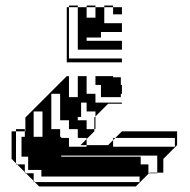

<svg xmlns="http://www.w3.org/2000/svg" viewBox="-20 -526 689 696"><path d="M390 -506V-500H422V-474H390V-500H358V-506ZM346 -390H294V-378H422V-346H262V-500H230V-506H262V-500H294V-462H326V-500H294V-506H326V-500H358V-442H422V-410H346ZM418 -174H346V-218H326V-250H390V-246H418V-218H422V-186H418ZM102 -122V-30H134V-122ZM294 6V0H272L294 -22V-26H262V-58H230V-90H198V-186H166V-58H198V-30H202V-26H230V6ZM274 -102H262V-90H294V-58H322V-50L294 -22V0H372L390 -18V-26H398L390 -18V6H614V-26H398L422 -50H622V0L572 50V100H550V102H520L522 100H550V38H202V42H490V70H518V102H520L472 150H122L106 134H102V130L74 102H70V98L42 70H38V66L22 50V-50H38V-58H70V-50H38V66L42 70H70V98L74 102H102V130L106 134H486V114H130V90H82V42H58V-30H70V-50H72V-100L222 -250H230V-174H262V-250H294V-186H326V-154H422V-150H372L326 -104V-90H322V-100L326 -104V-122H274ZM222 -300V-500H230V-314H422V-300ZM294 -122V-154H274V-122ZM326 -58H322V-90H326Z"/></svg>

Font: Rubik Broken Fax
Style: Regular
Weight: 400
Designer: Hubert and Fischer, NaN
Foundry: Hubert and Fischer, NaN
Version: Version 2.201